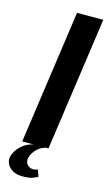

<svg xmlns="http://www.w3.org/2000/svg" viewBox="-143 -633 465 820"><g transform="rotate(15 90.0 -223.5)"><path d="M7 0 91 -591H207L123 0ZM46 144Q10 144 -10 124.5Q-30 105 -27 80Q-22 52 3.5 28Q29 4 64 -1L110 0Q82 9 67 28Q52 47 49 64Q47 83 58 93Q69 103 82 103Q89 103 95 101Q101 99 103 99L113 129Q106 132 91 138Q76 144 46 144Z"/></g></svg>

Font: Alumni Sans Thin
Style: Bold Italic
Weight: 700
Italic angle: -8°
Version: Version 1.016